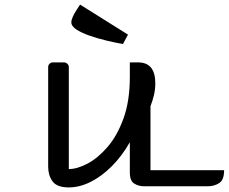

<svg xmlns="http://www.w3.org/2000/svg" viewBox="-20 -812 997 837"><path d="M280 -520V-75Q316 -75 361 -98.5Q406 -122 448.5 -171Q491 -220 518.5 -296Q546 -372 546 -477V-540H582Q657 -540 657 -449Q657 -422 651 -397Q645 -372 636 -349V-70H957Q957 -27 935 -13.5Q913 0 887 0H607Q585 0 565.5 -11.5Q546 -23 546 -60V-192Q512 -132 467.5 -87.5Q423 -43 375 -19Q327 5 280 5Q228 5 209 -21.5Q190 -48 190 -85V-520Q190 -528 196 -534Q202 -540 210 -540H259Q267 -540 273.5 -534Q280 -528 280 -520ZM538 -661 516 -620Q482 -626 442.5 -635.5Q403 -645 369 -657Q335 -669 313 -683.5Q291 -698 291 -715Q291 -734 316 -772L329 -792Z"/></svg>

Font: Warnes
Style: Regular
Weight: 400
Designer: Eduardo Rodriguez Tunni
Foundry: Eduardo Rodriguez Tunni
Version: Version 1.002; ttfautohint (v1.8.4.7-5d5b);gftools[0.9.23]